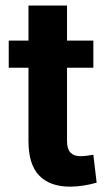

<svg xmlns="http://www.w3.org/2000/svg" viewBox="-20 -678 399 708"><path d="M238.3 10.3Q164.6 10.3 124.8 -30.3Q85 -70.8 85 -158.7V-428.2H12.2V-528.3H85V-657.7H227.1V-528.3H324.2V-428.2H227.1V-159.2Q227.1 -128.4 240 -115.2Q252.9 -102.1 275.4 -102.1Q287.1 -102.1 300.8 -103.8Q314.5 -105.5 324.2 -107.4L336.4 -4.4Q314.5 2 288.8 6.1Q263.2 10.3 238.3 10.3Z"/></svg>

Font: Hanuman
Style: Bold
Weight: 700
Designer: Danh Hong
Version: Version 8.002; ttfautohint (v1.8.3)